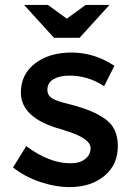

<svg xmlns="http://www.w3.org/2000/svg" viewBox="-20 -754 546 782"><path d="M264 8Q206 8 143.5 -13Q81 -34 33 -72L87 -159Q180 -89 267 -89Q305 -89 327 -106.5Q349 -124 349 -151Q349 -191 243 -223Q235 -226 231 -227Q65 -272 65 -377Q65 -451 122.5 -495.5Q180 -540 272 -540Q364 -540 446 -486L404 -403Q339 -446 263 -446Q223 -446 198 -431.5Q173 -417 173 -388Q173 -362 199 -350Q217 -341 249.5 -333Q282 -325 307 -317Q332 -309 355.5 -299Q379 -289 406 -271Q460 -235 460 -159Q460 -83 405 -37.5Q350 8 264 8ZM304 -600H200L78 -734H175L252 -678L329 -734H426Z"/></svg>

Font: Montserrat_am3
Style: Regular
Weight: 400
Designer: Julieta Ulanovsky
Foundry: Julieta Ulanovsky, Armenina letters added by Vahan Hovhannisyan
Version: Version 2.001